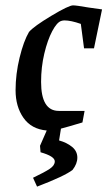

<svg xmlns="http://www.w3.org/2000/svg" viewBox="-20 -477 400 715"><path d="M133 -172Q133 -64 199 -64H295L287 -21Q227 -3 207 2L200 46Q229 54 248.5 70Q268 86 268 110Q268 133 250 156Q220 179 118 218L103 185Q147 164 165.5 151.5Q184 139 184 124Q184 105 131 90L129 66L154 9Q97 4 67.5 -38Q38 -80 38 -141Q38 -201 53 -262.5Q68 -324 88 -358Q106 -379 171 -418Q236 -457 252 -457Q264 -457 310 -449L360 -442L330 -297H293L281 -388Q244 -401 220 -401Q214 -401 208 -399Q192 -394 174.5 -361Q157 -328 145 -277.5Q133 -227 133 -172Z"/></svg>

Font: Grenze
Style: Italic
Weight: 400
Italic angle: -10°
Designer: Renata Polastri
Foundry: Omnibus-Type
Version: Version 1.002; ttfautohint (v1.8)